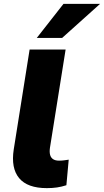

<svg xmlns="http://www.w3.org/2000/svg" viewBox="-20 -961 537 992"><path d="M222 11Q122 11 79 -40.5Q36 -92 51 -189L133 -705H319L238 -197Q235 -175 239 -160.5Q243 -146 254.5 -138.5Q266 -131 285 -131Q298 -131 310 -132.5Q322 -134 335 -136L323 -4Q298 4 274.5 7.5Q251 11 222 11ZM170 -765 308 -941H497L301 -765Z"/></svg>

Font: Nunito Sans 9pt Black
Style: Italic
Weight: 900
Italic angle: -9°
Version: Version 3.101;gftools[0.9.27]